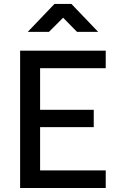

<svg xmlns="http://www.w3.org/2000/svg" viewBox="-20 -941 593 961"><path d="M80.7 0V-687.4H509.2V-599.5H180.7V-391.3H449.2V-304.6H180.7V-88H509.2V0ZM118.8 -781.4 252.8 -921.4H337.4L471.4 -781.4H365.5L296 -852.3L225 -781.4Z"/></svg>

Font: TitilliumWeb ExtraLight
Style: Regular
Weight: 400
Designer: Mohamed Gaber, Accademia di Belle Arti di Urbino and others
Foundry: Kief Type Foundry, Accademia di Belle Arti di Urbino and others
Version: Version 3.000; ttfautohint (v1.8.2)